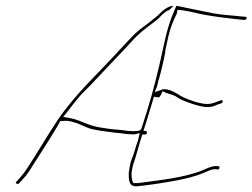

<svg xmlns="http://www.w3.org/2000/svg" viewBox="-20 -635 874 665"><path d="M36 -5C31 -1 42 5 45 1L57 -12C65 -20 73 -30 81 -42C112 -92 148 -145 179 -198L189 -216H198C220 -219 239 -210 250 -207L280 -194C297 -185 351 -179 382 -175C414 -173 411 -170 434 -170H435C441 -169 446 -170 447 -170L464 -174L457 -144H456C451 -127 447 -114 443 -102L433 -75C431 -69 431 -63 429 -56C428 -50 427 -45 426 -37V-22C428 1 432 12 457 10C504 5 543 -1 591 -10C624 -16 659 -25 685 -36C700 -42 710 -49 726 -49H727L734 -48C739 -48 739 -50 740 -54C741 -57 739 -59 738 -59H737L730 -60C714 -60 702 -54 681 -45C617 -19 532 -11 459 -1H442C434 -15 434 -35 439 -56C440 -61 442 -68 444 -73C451 -93 457 -118 465 -144L473 -169H483C486 -169 488 -171 489 -175C490 -178 489 -180 487 -180L476 -183L478 -185C487 -215 502 -261 509 -286L513 -300L526 -298C530 -297 532 -297 537 -306L543 -319L554 -314C568 -308 583 -307 597 -296C607 -289 628 -281 653 -273C693 -261 710 -261 736 -274H738L748 -278C753 -278 751 -292 746 -288L735 -284C728 -281 720 -278 710 -276C679 -269 616 -296 604 -304C587 -315 564 -328 544 -326C544 -326 541 -324 537 -323L516 -316L524 -336C526 -342 527 -350 529 -358V-359H530C535 -377 539 -393 543 -410C547 -427 550 -441 553 -458H552L563 -508C569 -536 580 -564 592 -587L595 -601L608 -600C623 -598 644 -594 659 -590C705 -579 759 -573 814 -567L825 -566C830 -566 834 -569 834 -570C835 -576 833 -577 830 -577L816 -578C783 -582 749 -583 718 -589C677 -597 636 -606 596 -614C594 -614 594 -614 591 -615L579 -587C570 -565 561 -537 554 -508L532 -410C514 -332 497 -273 471 -193L469 -188C467 -185 463 -182 459 -182C444 -180 445 -181 438 -181C414 -181 416 -184 386 -186C367 -187 350 -190 330 -193C283 -200 262 -218 227 -225L199 -230L211 -245C226 -265 242 -285 258 -304L259 -305C315 -361 348 -399 405 -458C428 -482 443 -500 454 -510C479 -535 510 -554 530 -572C535 -577 550 -595 565 -600L567 -601L581 -615C561 -614 544 -599 525 -580L505 -564C499 -559 492 -553 479 -544C446 -520 435 -505 396 -464C329 -390 267 -334 207 -257C169 -208 134 -146 99 -91C81 -63 68 -40 48 -18ZM426 -40V-39ZM543 -461H542ZM710 -279H709ZM825 -569V-568ZM731 -63 730 -62ZM735 -51V-50Z"/></svg>

Font: Stray Cat
Style: HlCnObl
Weight: 100
Version: Version 1.0